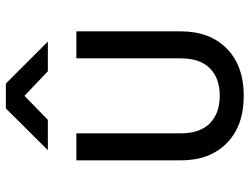

<svg xmlns="http://www.w3.org/2000/svg" viewBox="-116 -708 833 640"><g transform="rotate(-90 300.0 -388.5)"><path d="M300 8Q200 8 142.5 -48.5Q85 -105 85 -202V-550H175V-202Q175 -138 208.5 -105Q242 -72 300 -72Q359 -72 392 -105Q425 -138 425 -202V-550H515V-202Q515 -105 457.5 -48.5Q400 8 300 8ZM119 -645 258 -785H341L481 -645H382L300 -723L220 -645Z"/></g></svg>

Font: Tiny
Style: Regular
Weight: 400
Designer: Philipp Nurullin, Konstantin Bulenkov
Foundry: JetBrains
Version: Version 2.251; ttfautohint (v1.8.4.7-5d5b)